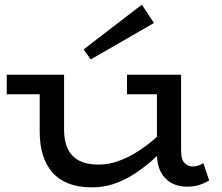

<svg xmlns="http://www.w3.org/2000/svg" viewBox="-20 -793 958 827"><path d="M376 14Q318 14 275.5 -2.5Q233 -19 205.5 -50.5Q178 -82 164.5 -126Q151 -170 151 -226V-471H256V-235Q256 -202 263.5 -174.5Q271 -147 288.5 -126.5Q306 -106 334.5 -95Q363 -84 405 -84Q446 -84 486.5 -98Q527 -112 566 -136Q605 -160 641 -190.5Q677 -221 709 -255V-172Q672 -134 633.5 -100.5Q595 -67 554 -41Q513 -15 469 -0.5Q425 14 376 14ZM9 -387V-471H234V-387ZM784 11Q747 11 718 -5Q689 -21 672.5 -52.5Q656 -84 656 -129V-471H760V-142Q760 -106 775 -91Q790 -76 809 -76Q823 -76 834.5 -80Q846 -84 856 -90L881 -16Q864 -5 840.5 3Q817 11 784 11ZM527 -387V-471H745V-387ZM371 -537 340 -580 591 -773 643 -694Z"/></svg>

Font: BioRhyme SemiExpanded
Style: Regular
Weight: 400
Width: 6
Designer: Aoife Mooney
Foundry: Aoife Mooney Type
Version: Version 1.600;gftools[0.9.33]